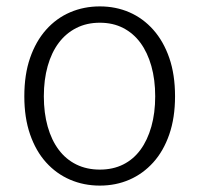

<svg xmlns="http://www.w3.org/2000/svg" viewBox="-20 -567 623 600"><path d="M292 13Q242 13 199 -5.5Q156 -24 124 -59.5Q92 -95 74 -147Q56 -199 56 -266Q56 -334 74 -386Q92 -438 124 -474Q156 -510 199 -528.5Q242 -547 292 -547Q342 -547 384.5 -528.5Q427 -510 459 -474Q491 -438 509 -386Q527 -334 527 -266Q527 -199 509 -147Q491 -95 459 -59.5Q427 -24 384.5 -5.5Q342 13 292 13ZM292 -37Q333 -37 365 -53Q397 -69 419 -99Q441 -129 453 -171.5Q465 -214 465 -266Q465 -318 453 -360.5Q441 -403 419 -433Q397 -463 365 -479.5Q333 -496 292 -496Q251 -496 218.5 -479.5Q186 -463 163.5 -433Q141 -403 129 -360.5Q117 -318 117 -266Q117 -214 129 -171.5Q141 -129 163.5 -99Q186 -69 218.5 -53Q251 -37 292 -37Z"/></svg>

Font: Kinto Sans Light
Style: Regular
Weight: 300
Designer: Authors: Ryoko NISHIZUKA  (kana & ideographs); Paul D. Hunt (Latin, Greek & Cyrillic); Wenlong ZHANG  (bopomofo); Sandol
Foundry: Adobe Systems Incorporated, ookami Inc.
Version: Version 0.001